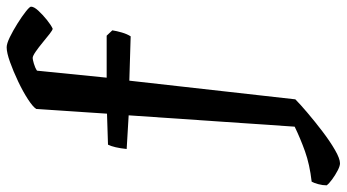

<svg xmlns="http://www.w3.org/2000/svg" viewBox="-330 -588 1040 576"><g transform="rotate(-90 190.0 -300.0)"><path d="M-12 200Q-20 200 -33.5 193Q-47 186 -60 176.5Q-73 167 -78 160Q-78 148 -74.5 135Q-71 122 -67 115Q-15 109 24 95Q63 81 98 64L132 -434L31 -440Q35 -478 44 -496L137 -499L151 -711Q157 -721 180 -736Q203 -751 233.5 -765.5Q264 -780 292 -790Q320 -800 336 -800Q347 -800 366.5 -790.5Q386 -781 407.5 -767.5Q429 -754 443.5 -742.5Q458 -731 458 -727Q458 -718 446 -705Q434 -692 418.5 -679.5Q403 -667 392 -662Q388 -662 376.5 -671Q365 -680 350.5 -692Q336 -704 323 -713Q310 -722 304 -722Q300 -722 287.5 -718.5Q275 -715 266 -709L245 -500H371L387 -483Q385 -470 380.5 -454.5Q376 -439 369 -428L236 -432L180 66Q166 80 139.5 102.5Q113 125 83.5 147.5Q54 170 28 185Q2 200 -12 200Z"/></g></svg>

Font: Texturina 72pt ExtraBold
Style: Regular
Weight: 800
Designer: Guillermo Torres Carreño
Foundry: Omnibus-Type
Version: Version 1.002; ttfautohint (v1.8.3)